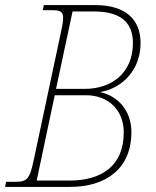

<svg xmlns="http://www.w3.org/2000/svg" viewBox="-35 -734 612 754"><path d="M-15 0H239C382 0 481 -72 481 -215C481 -302 426 -357 360 -372V-373C439 -386 517 -454 517 -565C517 -656 460 -714 339 -714H137L133 -694H169C201 -694 213 -689 213 -663C213 -650 210 -632 204 -606L98 -108C82 -31 72 -20 25 -20H-11ZM334 -689C449 -689 487 -637 487 -565C487 -449 405 -385 298 -385H185L250 -689ZM303 -360C391 -360 451 -301 451 -214C451 -83 364 -25 239 -25H109L180 -360Z"/></svg>

Font: Noto Serif SemiCondensed Thin
Style: Italic
Weight: 100
Width: 4
Italic angle: -12°
Designer: Monotype Design Team
Foundry: Monotype Imaging Inc.
Version: Version 2.013